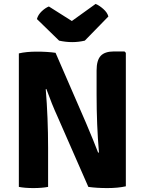

<svg xmlns="http://www.w3.org/2000/svg" viewBox="-20 -952 736 978"><path d="M614 -690 621 -683V-3Q581 6 526.5 6Q472 6 430 0L273 -358Q245 -419 216 -499L213 -498Q225 -352 225 -199V0Q194 6 150 6Q106 6 76 0V-680Q114 -689 167.5 -689Q221 -689 263 -683L418 -326Q460 -227 480 -174L484 -176Q472 -315 472 -471V-593Q472 -645 493 -667.5Q514 -690 561 -690ZM229 -919 346 -845 467 -932Q485 -925 506 -906.5Q527 -888 532 -868L412 -745Q349 -730 281 -745L168 -855Q174 -877 192.5 -894.5Q211 -912 229 -919Z"/></svg>

Font: Signika
Style: Bold
Weight: 700
Designer: Anna Giedrys
Foundry: Anna Giedrys
Version: Version 1.001